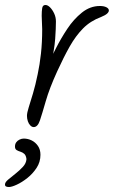

<svg xmlns="http://www.w3.org/2000/svg" viewBox="-58 -522 456 769"><path d="M-22 227Q-29 227 -33.5 225Q-38 223 -38 217Q-38 208 -25.5 197.5Q-13 187 3.5 174Q20 161 33.5 146.5Q47 132 48 115Q46 100 39 94Q32 88 23.5 85.5Q15 83 8.5 79Q2 75 2 65Q2 55 7 48Q12 41 20.5 37Q29 33 37 33Q54 33 69 40.5Q84 48 94 62.5Q104 77 104 98Q104 127 88.5 150.5Q73 174 51.5 191Q30 208 9.5 217.5Q-11 227 -22 227ZM166 -436Q166 -409 163 -366Q160 -323 142 -243L135 -267Q147 -291 166.5 -329.5Q186 -368 211.5 -406.5Q237 -445 270 -471.5Q303 -498 342 -498Q358 -498 368 -493Q378 -488 378 -480Q378 -474 371 -467.5Q364 -461 347 -454Q304 -438 274.5 -408Q245 -378 221 -335.5Q197 -293 171 -236Q140 -168 125.5 -117.5Q111 -67 102 -40Q93 -13 77 -13Q70 -13 63.5 -19.5Q57 -26 53.5 -36.5Q50 -47 50 -58Q50 -70 57 -92Q64 -114 74 -147.5Q84 -181 93 -225Q101 -262 106 -307Q111 -352 111 -405Q111 -417 110 -431.5Q109 -446 109 -459Q109 -477 111 -489.5Q113 -502 124 -502Q133 -502 142.5 -492.5Q152 -483 159 -468Q166 -453 166 -436Z"/></svg>

Font: Kalam Variable Light
Style: Regular
Weight: 300
Designer: Lipi Raval, Jonny Pinhorn
Foundry: Indian Type Foundry
Version: Version 3.000